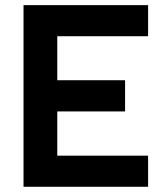

<svg xmlns="http://www.w3.org/2000/svg" viewBox="-20 -713 626 733"><path d="M69.8 0V-693.4H545.4V-574.7H198.7V-406.7H457.5V-287.6H198.7V-118.7H545.4V0Z"/></svg>

Font: Cascadia Mono
Style: Bold
Weight: 700
Monospace: yes
Designer: Aaron Bell
Foundry: Saja Typeworks
Version: Version 2404.023; ttfautohint (v1.8.4)